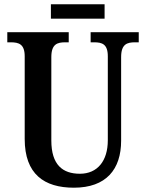

<svg xmlns="http://www.w3.org/2000/svg" viewBox="-20 -864 679 894"><path d="M217 -777H467V-844H217ZM324 10C474 10 544 -75 544 -209V-598C544 -659 572 -667 609 -667H626V-714H402V-667H418C455 -667 482 -659 482 -602V-211C482 -115 434 -55 352 -55C272 -55 219 -96 219 -210V-598C219 -659 247 -667 284 -667H300V-714H14V-667H30C67 -667 95 -659 95 -602V-217C95 -53 186 10 324 10Z"/></svg>

Font: Noto Serif Sinhala Condensed SemiBold
Style: Regular
Weight: 600
Width: 3
Designer: Jelle Bosma - Monotype Design Team
Foundry: Monotype Imaging Inc.
Version: Version 2.007